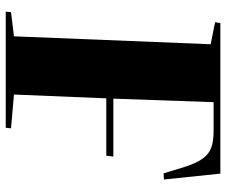

<svg xmlns="http://www.w3.org/2000/svg" viewBox="-78 -692 770 653"><g transform="rotate(90 306.5 -365.0)"><path d="M21 -18 103 -28 130 -697 55 -712 58 -730H570L590 -538L569 -537L548 -606Q535 -647 519.5 -669Q504 -691 481.5 -699Q459 -707 425 -707H327L315 -366H512L509 -342H314L301 -28L416 -18L414 0H19Z"/></g></svg>

Font: Literata 72pt ExtraBold
Style: Italic
Weight: 800
Italic angle: -2°
Designer: Latin by Veronika Burian and Jose Scaglione. Greek by Irene Vlachou. Cyrillic by Vera Evstafieva
Foundry: TypeTogether
Version: Version 3.002